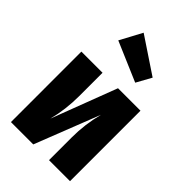

<svg xmlns="http://www.w3.org/2000/svg" viewBox="-247 -934 1027 1027"><g transform="rotate(45 266.5 -420.0)"><path d="M490 0H331V-174Q331 -270 356 -368L212 0H43V-533H203V-356Q203 -256 179 -162L320 -533H490ZM207 -840 411 -704 364 -619 140 -715Z"/></g></svg>

Font: Fira Sans Condensed ExtraBold
Style: Regular
Weight: 800
Width: 3
Designer: Carrois Corporate & Edenspiekermann AG
Foundry: Carrois Corporate GbR & Edenspiekermann AG
Version: Version 4.203